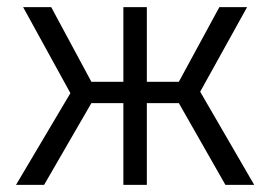

<svg xmlns="http://www.w3.org/2000/svg" viewBox="-20 -520 760 540"><path d="M483 -230H393V0H327V-230H237L104 0H25L178 -258L45 -500H124L237 -290H327V-500H393V-290H483L597 -500H675L543 -262L695 0H614Z"/></svg>

Font: Retni Sans
Style: Regular
Weight: 400
Designer: Vitaly Kuzmin
Foundry: ParaType Ltd.
Version: Version 1.00;March 2, 2019;FontCreator 11.5.0.2425 64-bit; t